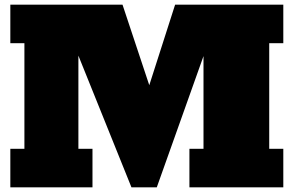

<svg xmlns="http://www.w3.org/2000/svg" viewBox="-20 -798 1243 818"><path d="M24 -778H502L616 -435L726 -778H1187V-614H1127V-164H1187V0H787V-164H847V-559L648 0H540L314 -561V-164H374V0H24V-164H84V-614H24Z"/></svg>

Font: Alfa Slab One
Style: Regular
Weight: 400
Designer: JM Sole
Foundry: JM Sole
Version: Version 1.001